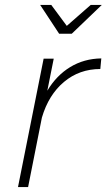

<svg xmlns="http://www.w3.org/2000/svg" viewBox="-20 -759 433 779"><path d="M391 -522 387 -479Q302 -479 239.5 -426.5Q177 -374 150 -282L94 0H53L157 -521H198L172 -391Q209 -453 265 -487Q321 -521 391 -522ZM348 -739H393L271 -622H220L143 -739H188L251 -654Z"/></svg>

Font: Gontserrat ExtraLight
Style: Italic
Weight: 275
Italic angle: -11.3°
Designer: Julieta Ulanovsky
Foundry: Julieta Ulanovsky
Version: Version 6.001